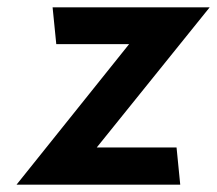

<svg xmlns="http://www.w3.org/2000/svg" viewBox="-20 -502 590 522"><path d="M470 0 460 -101H243L550 -482H123L133 -382H331L25 0Z"/></svg>

Font: Bluebird
Style: NrwObl
Weight: 400
Designer: Jasper
Foundry: Cannot Into Space Fonts
Version: Version 0.98